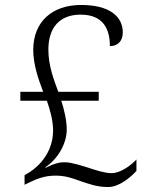

<svg xmlns="http://www.w3.org/2000/svg" viewBox="-20 -744 599 774"><path d="M416 10C461 10 507 -30 530 -55V-101C506 -75 464 -46 430 -46C402 -46 366 -58 339 -67C313 -75 268 -90 241 -90C223 -90 203 -87 165 -68L162 -69C216 -105 249 -168 249 -221C249 -260 238 -305 227 -338H378V-374H215C199 -417 175 -477 175 -544C175 -631 219 -685 305 -685C400 -685 423 -622 423 -558C452 -558 475 -576 475 -613C475 -678 421 -724 307 -724C191 -724 114 -657 114 -543C114 -485 134 -426 154 -374H62V-338H169C182 -301 194 -257 194 -218C194 -134 142 -77 98 -49L79 -38V1L95 -7C130 -24 161 -36 204 -36C243 -36 271 -26 301 -15C337 -3 370 10 416 10Z"/></svg>

Font: Noto Serif Ethiopic Light
Style: Regular
Weight: 300
Designer: Monotype Design Team
Foundry: Monotype Imaging Inc.
Version: Version 2.102